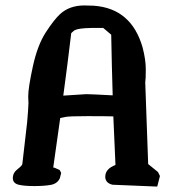

<svg xmlns="http://www.w3.org/2000/svg" viewBox="-20 -689 643 708"><path d="M368.2 -37.6Q368.2 -66.4 405.8 -80.6Q401.4 -170.4 397.9 -259.8Q370.1 -260.7 302.7 -260.7Q235.4 -260.7 221.4 -257.8Q207.5 -254.9 202.1 -253.9Q189.5 -162.6 176.3 -71.3Q178.2 -70.8 181.6 -70.3L200.2 -62L204.1 -54.2L205.6 -51.3L200.7 -31.7Q191.4 -11.7 167.5 -7.3Q143.6 -2.9 106.2 -2.9Q68.8 -2.9 48.8 -7.8Q27.3 -13.2 27.3 -32.5Q27.3 -51.8 44.9 -65.4Q62.5 -79.1 62.5 -85V-85.4L80.1 -238.3Q84 -281.7 85 -308.6L84 -333Q84 -365.2 101.1 -443.8Q118.2 -522.5 148.9 -569.8Q179.7 -617.2 201.7 -637.2Q236.3 -668.9 291 -668.9Q304.2 -668.9 325.2 -668Q464.8 -658.2 505.9 -513.7Q517.6 -469.2 517.6 -432.9Q517.6 -396.5 515.6 -384.8L526.4 -84L562.5 -54.7L569.8 -40L561 -5.4Q560.5 -2.9 559.6 -1L395 -7.8Q369.6 -13.7 368.2 -35.2ZM316.4 -585.9Q269.5 -585 257.3 -578.1Q254.9 -578.1 249 -572.5Q243.2 -566.9 242.7 -566.9Q229 -451.2 213.4 -336.4L297.9 -341.8Q313.5 -341.8 395.5 -337.4Q392.1 -449.2 390.1 -561L360.8 -585.9Z"/></svg>

Font: Drukaatie burti
Style: Demi
Weight: 600
Version: Version 0.14